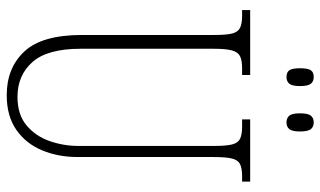

<svg xmlns="http://www.w3.org/2000/svg" viewBox="-211 -732 953 571"><g transform="rotate(90 265.5 -446.5)"><path d="M263 10Q182 10 133 -42.5Q84 -95 84 -214V-608Q84 -644 79.5 -661Q75 -678 62.5 -684Q50 -690 26 -690H10V-714H203V-690H183Q160 -690 147.5 -684Q135 -678 130 -660Q125 -642 125 -605V-210Q125 -111 164.5 -66.5Q204 -22 268 -22Q321 -22 353 -49Q385 -76 399.5 -117.5Q414 -159 414 -203V-607Q414 -643 409.5 -660.5Q405 -678 392.5 -684Q380 -690 356 -690H335V-714H520V-690H504Q481 -690 468.5 -684Q456 -678 451.5 -660Q447 -642 447 -606V-201Q447 -143 427 -95Q407 -47 366 -18.5Q325 10 263 10ZM344 -822Q331 -822 324 -830.5Q317 -839 317 -862Q317 -886 324 -894.5Q331 -903 344 -903Q357 -903 364 -894.5Q371 -886 371 -862Q371 -839 364 -830.5Q357 -822 344 -822ZM209 -822Q195 -822 189 -830.5Q183 -839 183 -862Q183 -886 189 -894.5Q195 -903 209 -903Q222 -903 229 -894.5Q236 -886 236 -862Q236 -839 229 -830.5Q222 -822 209 -822Z"/></g></svg>

Font: Noto Serif Tamil ExtraCondensed ExtraLight
Style: Italic
Weight: 200
Width: 2
Italic angle: -12°
Designer: Indian Type Foundry, Tom Grace, and the Monotype Design Team
Foundry: Monotype Imaging Inc.
Version: Version 2.003; ttfautohint (v1.8.4.7-5d5b)